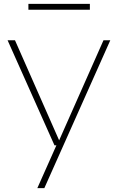

<svg xmlns="http://www.w3.org/2000/svg" viewBox="-20 -747 606 987"><path d="M260 0 19 -540H57L284 -25.5L512 -540H547L208 220H172L270 0ZM126 -697V-727H442V-697Z"/></svg>

Font: Encode Sans Expanded Thin
Style: Regular
Weight: 100
Width: 7
Designer: Multiple Designers
Foundry: Impallari Type
Version: Version 3.000; ttfautohint (v1.8.3) -l 8 -r 50 -G 200 -x 14 